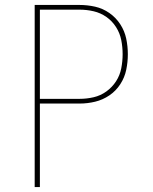

<svg xmlns="http://www.w3.org/2000/svg" viewBox="-20 -755 616 775"><path d="M120 0H141V-337H301Q333 -337 364 -344.5Q395 -352 421.5 -370Q448 -388 465.5 -415Q483 -442 489.5 -473Q496 -504 496 -536Q496 -568 489.5 -599Q483 -630 465.5 -657Q448 -684 421.5 -702.5Q395 -721 364 -728Q333 -735 301 -735H120ZM301 -356H141V-716H301Q330 -716 358 -709.5Q386 -703 409.5 -686.5Q433 -670 448.5 -645.5Q464 -621 469.5 -593Q475 -565 475 -536Q475 -508 469.5 -479.5Q464 -451 448.5 -427Q433 -403 409.5 -386Q386 -369 358 -362.5Q330 -356 301 -356Z"/></svg>

Font: Iosevka Sparkle Thin
Style: Regular
Weight: 100
Designer: Belleve Invis
Foundry: Belleve Invis
Version: Version 4.5.0; ttfautohint (v1.8.3)